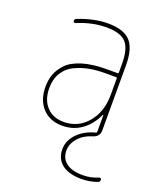

<svg xmlns="http://www.w3.org/2000/svg" viewBox="-139 -619 778 927"><g transform="rotate(20 250.0 -155.0)"><path d="M384.8 -210V-294.9Q384.8 -299.8 379.9 -299.8H325.2Q281.2 -299.8 244.1 -293Q207 -286.1 171.4 -269.5Q135.7 -252.9 115.2 -219.7Q94.7 -186.5 94.7 -139.6Q94.7 -80.1 127.4 -44.9Q160.2 -9.8 214.8 -9.8Q289.1 -9.8 336.9 -66.4Q384.8 -123 384.8 -210ZM379.9 -320.3Q384.8 -320.3 384.8 -325.2V-370.1Q384.8 -447.3 356 -478.5Q327.1 -509.8 254.9 -509.8Q181.6 -509.8 105.5 -477.5Q101.6 -476.6 98.1 -479Q94.7 -481.4 94.7 -485.4Q94.7 -496.1 105.5 -499Q185.5 -530.3 254.9 -530.3Q335.9 -530.3 370.6 -493.2Q405.3 -456.1 405.3 -370.1V-35.2Q405.3 -2 370.1 7.8Q326.2 21.5 300.8 51.3Q275.4 81.1 275.4 115.2Q275.4 155.3 304.7 177.7Q334 200.2 389.6 200.2Q431.6 200.2 469.7 183.6Q473.6 182.6 477.1 184.6Q480.5 186.5 480.5 191.4Q480.5 203.1 469.7 206.1Q430.7 219.7 389.6 219.7Q325.2 219.7 290 192.4Q254.9 165 254.9 115.2Q254.9 70.3 290 34.7Q325.2 -1 379.9 -14.6Q384.8 -16.6 384.8 -22.5V-106.4Q384.8 -107.4 383.8 -107.4Q381.8 -107.4 381.8 -106.4Q357.4 -52.7 314.5 -21.5Q271.5 9.8 214.8 9.8Q150.4 9.8 112.8 -31.2Q75.2 -72.3 75.2 -139.6Q75.2 -173.8 85.4 -203.1Q95.7 -232.4 121.6 -260.3Q147.5 -288.1 199.2 -304.2Q251 -320.3 325.2 -320.3Z"/></g></svg>

Font: Rounded-X Mgen+ 1m thin
Style: Regular
Weight: 100
Designer: [Source Han Sans]
Ryoko NISHIZUKA  (kana & ideographs); Paul D. Hunt (Latin, Greek & Cyrillic); Wenlong ZHANG  (bopomofo
Version: Version 1.059.20150602